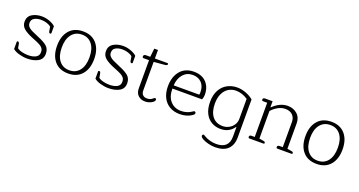

<svg xmlns="http://www.w3.org/2000/svg" viewBox="-45 -1273 4079 2183"><g transform="rotate(20 1994.5 -181.5)"><path d="M46 -41V-126Q46 -137 58 -137Q72 -137 77 -112L85 -65Q106 -47 144 -38Q182 -29 218 -29Q273 -29 309.5 -48Q346 -67 346 -110Q346 -140 332.5 -158.5Q319 -177 291 -191.5Q263 -206 204 -229Q126 -260 88.5 -292.5Q51 -325 51 -376Q51 -437 100 -467.5Q149 -498 219 -498Q265 -498 312 -480.5Q359 -463 383 -439V-356Q383 -352 380 -349Q377 -346 371 -346Q363 -346 358.5 -351.5Q354 -357 352 -370L344 -419Q325 -437 291 -447.5Q257 -458 223 -458Q175 -458 142 -439.5Q109 -421 109 -381Q109 -354 124.5 -336Q140 -318 167.5 -304Q195 -290 255 -265Q336 -232 370 -200Q404 -168 404 -112Q404 -49 351.5 -19Q299 11 221 11Q174 11 123.5 -3Q73 -17 46 -41Z M492 -244Q492 -361 551 -429.5Q610 -498 717 -498Q823 -498 882 -429.5Q941 -361 941 -244Q941 -126 882 -57.5Q823 11 717 11Q610 11 551 -57.5Q492 -126 492 -244ZM884 -244Q884 -345 839.5 -402Q795 -459 717 -459Q639 -459 594 -402Q549 -345 549 -244Q549 -142 594 -85Q639 -28 717 -28Q795 -28 839.5 -85Q884 -142 884 -244Z M1030 -41V-126Q1030 -137 1042 -137Q1056 -137 1061 -112L1069 -65Q1090 -47 1128 -38Q1166 -29 1202 -29Q1257 -29 1293.5 -48Q1330 -67 1330 -110Q1330 -140 1316.5 -158.5Q1303 -177 1275 -191.5Q1247 -206 1188 -229Q1110 -260 1072.5 -292.5Q1035 -325 1035 -376Q1035 -437 1084 -467.5Q1133 -498 1203 -498Q1249 -498 1296 -480.5Q1343 -463 1367 -439V-356Q1367 -352 1364 -349Q1361 -346 1355 -346Q1347 -346 1342.5 -351.5Q1338 -357 1336 -370L1328 -419Q1309 -437 1275 -447.5Q1241 -458 1207 -458Q1159 -458 1126 -439.5Q1093 -421 1093 -381Q1093 -354 1108.5 -336Q1124 -318 1151.5 -304Q1179 -290 1239 -265Q1320 -232 1354 -200Q1388 -168 1388 -112Q1388 -49 1335.5 -19Q1283 11 1205 11Q1158 11 1107.5 -3Q1057 -17 1030 -41Z M1531 -106V-446H1463Q1458 -446 1454 -451Q1450 -456 1450 -463Q1450 -474 1457.5 -480.5Q1465 -487 1478 -487H1531L1542 -590H1587V-487H1739Q1749 -487 1749 -476Q1749 -467 1740.5 -463Q1732 -459 1714 -457L1587 -446V-102Q1587 -66 1605.5 -47.5Q1624 -29 1656 -29Q1678 -29 1695 -35.5Q1712 -42 1727 -56Q1736 -65 1743 -65Q1750 -65 1754.5 -60.5Q1759 -56 1759 -47Q1759 -40 1752 -31Q1745 -22 1733 -14Q1694 11 1647 11Q1597 11 1564 -19.5Q1531 -50 1531 -106Z M1834 -241Q1834 -357 1893 -427.5Q1952 -498 2058 -498Q2154 -498 2208 -441.5Q2262 -385 2262 -291Q2262 -264 2250 -234H1891Q1891 -135 1940.5 -81.5Q1990 -28 2067 -28Q2143 -28 2199 -69Q2201 -70 2206 -73.5Q2211 -77 2216 -77Q2223 -77 2228 -71.5Q2233 -66 2233 -58Q2233 -50 2226 -42.5Q2219 -35 2205 -26Q2146 11 2065 11Q1995 11 1942.5 -20Q1890 -51 1862 -108Q1834 -165 1834 -241ZM2201 -273Q2205 -287 2205 -301Q2205 -377 2164 -418Q2123 -459 2058 -459Q1988 -459 1943 -409.5Q1898 -360 1892 -273Z M2419 189Q2389 171 2389 156Q2389 147 2394 142Q2399 137 2405 137Q2409 137 2413.5 140Q2418 143 2421 145Q2454 166 2493.5 177Q2533 188 2573 188Q2725 188 2725 45V-72H2721Q2697 -35 2657 -12Q2617 11 2560 11Q2500 11 2451.5 -16.5Q2403 -44 2374 -100Q2345 -156 2345 -240Q2345 -323 2376.5 -381Q2408 -439 2462 -468.5Q2516 -498 2583 -498Q2634 -498 2688.5 -477.5Q2743 -457 2779 -425V35Q2779 126 2727.5 176.5Q2676 227 2574 227Q2533 227 2491.5 216.5Q2450 206 2419 189ZM2724 -170V-412Q2693 -434 2656 -446.5Q2619 -459 2582 -459Q2532 -459 2491.5 -434.5Q2451 -410 2427 -360.5Q2403 -311 2403 -239Q2403 -141 2447 -84.5Q2491 -28 2573 -28Q2612 -28 2647 -46.5Q2682 -65 2703 -97.5Q2724 -130 2724 -170Z M2894 -16Q2894 -37 2922 -37H2959V-451H2907Q2894 -451 2894 -467Q2894 -488 2922 -488H3011V-416H3015Q3101 -498 3192 -498Q3261 -498 3307.5 -457Q3354 -416 3354 -345V-38L3406 -29Q3418 -27 3423 -22.5Q3428 -18 3428 -10Q3428 0 3418 0H3246Q3233 0 3233 -16Q3233 -37 3261 -37H3298V-341Q3298 -393 3266.5 -424.5Q3235 -456 3178 -456Q3135 -456 3092 -433Q3049 -410 3015 -371V-38L3067 -29Q3079 -27 3084 -22.5Q3089 -18 3089 -10Q3089 0 3079 0H2907Q2894 0 2894 -16Z M3497 -244Q3497 -361 3556 -429.5Q3615 -498 3722 -498Q3828 -498 3887 -429.5Q3946 -361 3946 -244Q3946 -126 3887 -57.5Q3828 11 3722 11Q3615 11 3556 -57.5Q3497 -126 3497 -244ZM3889 -244Q3889 -345 3844.5 -402Q3800 -459 3722 -459Q3644 -459 3599 -402Q3554 -345 3554 -244Q3554 -142 3599 -85Q3644 -28 3722 -28Q3800 -28 3844.5 -85Q3889 -142 3889 -244Z"/></g></svg>

Font: Maitree Light
Style: Regular
Weight: 300
Designer: CadsonDemak Team
Foundry: CadsonDemak
Version: Version 1.001